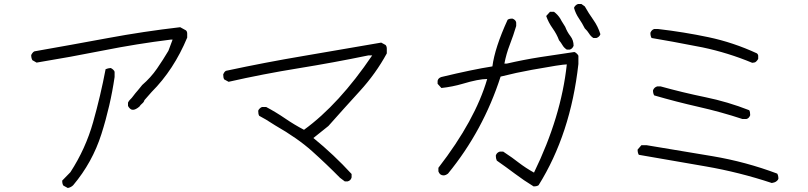

<svg xmlns="http://www.w3.org/2000/svg" viewBox="-20 -867 4040 960"><path d="M645 -318Q642 -318 638 -319Q634 -320 628 -326Q622 -332 620 -338V-354Q624 -363 631.5 -370Q639 -377 645 -385.5Q651 -394 657 -401Q663 -408 669 -415Q675 -422 680.5 -429Q686 -436 691 -442Q734 -479 765 -524Q796 -569 822 -613L843 -669H834Q664 -648 498.5 -615Q333 -582 163 -554L142 -566Q136 -576 136 -592Q146 -611 156 -611Q338 -643 518.5 -676.5Q699 -710 881 -731L910 -715Q916 -709 916 -699V-679Q849 -518 738 -407L702 -366Q700 -357 691 -349.5Q682 -342 677 -334Q658 -318 645 -318ZM319 73 297 61Q291 53 291 36L332 -6Q408 -123 445.5 -256Q483 -389 508 -521Q520 -526 533 -527Q539 -525 545.5 -519Q552 -513 553 -508V-482Q532 -338 487 -196.5Q442 -55 346 59Q335 70 319 73Z M1718 40H1704L1680 22Q1613 -46 1540.5 -111Q1468 -176 1356 -240Q1304 -274 1276 -288Q1271 -296 1271 -313Q1272 -318 1278 -324Q1284 -330 1290 -332H1311Q1360 -306 1406 -274.5Q1452 -243 1500 -218Q1675 -345 1841 -590H1822Q1648 -554 1471.5 -525.5Q1295 -497 1123 -458L1101 -470Q1096 -478 1096 -495Q1104 -514 1115 -514Q1306 -555 1499 -587.5Q1692 -620 1886 -654L1908 -642Q1914 -635 1914 -624V-600Q1859 -499 1779.5 -412Q1700 -325 1622 -237L1547 -177Q1650 -93 1738 3V20Q1734 36 1718 40Z M2648 65Q2599 35 2554.5 1.5Q2510 -32 2464 -64Q2459 -75 2459 -89Q2463 -104 2479 -109H2496Q2546 -76 2572 -55Q2610 -26 2650 -4Q2786 -283 2814 -545Q2789 -545 2640 -518Q2562 -504 2483 -484Q2396 -214 2220 1Q2208 10 2198 10Q2179 10 2172 -10V-28Q2356 -266 2416 -472Q2373 -472 2293 -448Q2242 -433 2187 -427L2168 -448V-463Q2171 -477 2187 -482Q2345 -520 2442 -535Q2454 -628 2518 -768Q2525 -774 2542 -774Q2559 -768 2561 -754V-737Q2547 -690 2529 -643.5Q2511 -597 2502 -549H2514Q2596 -568 2681.5 -581.5Q2767 -595 2852 -607Q2858 -605 2864.5 -598.5Q2871 -592 2872 -588V-547Q2833 -197 2673 59Q2665 65 2648 65ZM2962 -677H2947Q2934 -685 2925.5 -699Q2917 -713 2904 -725Q2891 -751 2874.5 -775Q2858 -799 2850 -828Q2856 -842 2870 -847H2887L2904 -835Q2923 -801 2946.5 -768Q2970 -735 2982 -696Q2977 -682 2962 -677ZM2829 -619H2814Q2800 -628 2792.5 -641Q2785 -654 2775 -666Q2764 -696 2743 -725.5Q2722 -755 2711 -787L2730 -808H2750Q2769 -794 2782 -773Q2788 -761 2794.5 -751.5Q2801 -742 2806 -733Q2816 -707 2832 -686.5Q2848 -666 2848 -638Q2842 -623 2829 -619Z M3741 -553Q3621 -603 3493 -630Q3324 -663 3238 -677Q3232 -686 3232 -703Q3238 -718 3251 -722H3270Q3399 -707 3522.5 -681Q3646 -655 3765 -600Q3771 -594 3771 -589V-573Q3769 -568 3763 -561.5Q3757 -555 3752 -554.5Q3747 -554 3741 -553ZM3712 -272H3692Q3586 -307 3473.5 -332.5Q3361 -358 3251 -390Q3245 -400 3245 -415Q3250 -430 3266 -435H3283Q3395 -404 3507 -381Q3619 -358 3726 -316Q3731 -309 3731 -291Q3725 -275 3712 -272ZM3839 48Q3676 -6 3508.5 -35Q3341 -64 3174 -93Q3168 -103 3168 -119L3187 -141H3213Q3469 -99 3543 -86Q3709 -58 3866 1Q3872 10 3872 27Q3870 33 3864 38Q3861 40 3857.5 42.5Q3854 45 3839 48Z"/></svg>

Font: Yozai
Style: Regular
Weight: 400
Designer: LXGW / Y.OzVox
Foundry: LXGW / Y.OzVox
Version: Version 0.861;October 22, 2024